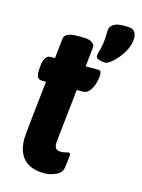

<svg xmlns="http://www.w3.org/2000/svg" viewBox="-116 -819 660 894"><g transform="rotate(15 214.5 -372.0)"><path d="M198 -650Q228 -650 241.5 -640.5Q255 -631 255 -619L245 -523H304Q314 -523 317 -518.5Q320 -514 320 -503Q320 -484 313.5 -461.5Q307 -439 294.5 -422.5Q282 -406 262 -406H233Q233 -406 231 -387Q229 -368 226 -338.5Q223 -309 219 -275.5Q215 -242 212 -211.5Q209 -181 207 -162Q205 -143 205 -142Q205 -125 212 -117Q219 -109 235 -109Q249 -109 259 -112Q269 -115 273 -115Q281 -115 281 -104Q281 -102 279.5 -86Q278 -70 274 -44Q270 -16 241 -4Q212 8 186 8Q146 8 117 -6Q88 -20 72 -49Q56 -78 56 -125Q56 -130 58 -152.5Q60 -175 63.5 -207Q67 -239 70.5 -273.5Q74 -308 77.5 -338Q81 -368 83 -387Q85 -406 85 -406H65Q52 -406 45.5 -414.5Q39 -423 39 -442Q39 -465 42.5 -483.5Q46 -502 54 -512.5Q62 -523 77 -523H97L107 -618Q110 -650 170 -650ZM384 -752Q410 -752 419.5 -739.5Q429 -727 429 -708Q429 -683 417.5 -657.5Q406 -632 388.5 -610.5Q371 -589 354 -576Q337 -563 326 -563Q313 -563 297.5 -568Q282 -573 283 -585Q283 -595 287.5 -608.5Q292 -622 296 -645.5Q300 -669 300 -708Q300 -728 316.5 -740Q333 -752 365 -752Z"/></g></svg>

Font: Asap VF Beta
Style: Italic
Weight: 400
Italic angle: -6°
Designer: Pablo Cosgaya
Foundry: Pablo Cosgaya
Version: Version 1.007